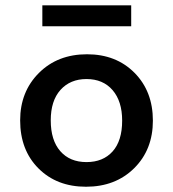

<svg xmlns="http://www.w3.org/2000/svg" viewBox="-20 -691 654 726"><path d="M140.1 -591.8V-670.9H476.1V-591.8ZM305.2 15.1Q194.8 15.1 125.5 -54.2Q56.2 -123.5 56.2 -235.8Q56.2 -344.2 127 -415Q197.8 -485.8 309.1 -485.8Q418.9 -485.8 488.5 -415.8Q558.1 -345.7 558.1 -234.9Q558.1 -125 487.3 -54.9Q416.5 15.1 305.2 15.1ZM307.1 -78.1Q369.6 -78.1 405.8 -118.4Q441.9 -158.7 441.9 -234.9Q441.9 -308.1 405.8 -350.1Q369.6 -392.1 307.1 -392.1Q245.6 -392.1 208.7 -351.1Q171.9 -310.1 171.9 -235.8Q171.9 -160.6 208 -119.4Q244.1 -78.1 307.1 -78.1Z"/></svg>

Font: IntelOne Mono Medium
Style: Regular
Weight: 500
Designer: Fred Shallcrass
Foundry: Frere-Jones Type LLC
Version: Version 1.200;hotconv 1.1.0;makeotfexe 2.6.0;FJTRelease1.2